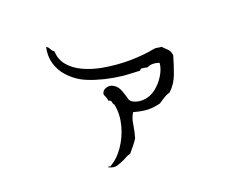

<svg xmlns="http://www.w3.org/2000/svg" viewBox="-92 -794 1184 939"><g transform="rotate(-15 500.0 -324.5)"><path d="M798 -451Q790 -408 777 -360Q764 -312 734 -280Q716 -273 703 -263Q690 -253 674 -240Q639 -228 610 -226.5Q581 -225 537 -233Q524 -211 522 -177Q520 -143 513 -107Q505 -91 494 -75Q483 -59 470 -40Q460 -37 450.5 -31.5Q441 -26 433 -20Q414 -9 395 -1Q376 7 349 -4Q348 -7 354 -7Q360 -7 358 -4Q399 -31 426.5 -79.5Q454 -128 463.5 -184.5Q473 -241 458 -292Q451 -298 449 -308Q447 -318 434 -318Q433 -326 430.5 -331.5Q428 -337 426 -341Q423 -346 421 -350Q419 -354 420 -359Q423 -376 442 -383Q461 -390 477 -382Q500 -372 512.5 -344.5Q525 -317 532 -297Q540 -285 559.5 -280Q579 -275 601 -278Q636 -283 664 -309Q692 -335 708.5 -369.5Q725 -404 724 -432Q710 -437 692.5 -436Q675 -435 665 -428Q661 -426 656.5 -426.5Q652 -427 647 -428Q642 -428 637.5 -428.5Q633 -429 629 -428Q626 -427 624.5 -423.5Q623 -420 620 -420Q610 -419 595.5 -419Q581 -419 567 -418Q531 -416 486 -420Q441 -424 398.5 -433.5Q356 -443 327 -456Q291 -473 261.5 -500.5Q232 -528 217 -566Q202 -604 208 -651Q219 -647 225 -636Q231 -625 242 -620Q247 -577 276 -548Q305 -519 349.5 -503Q394 -487 444 -482Q520 -475 589.5 -482Q659 -489 717 -506Q721 -507 726 -507Q731 -507 736 -506Q740 -506 744.5 -505.5Q749 -505 753 -506Q769 -493 781.5 -482.5Q794 -472 798 -451Z"/></g></svg>

Font: Yuji Mai
Style: Regular
Weight: 400
Designer: Kataoka Yuji
Foundry: Kinuta Font Factory
Version: Version 3.002